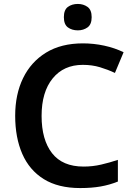

<svg xmlns="http://www.w3.org/2000/svg" viewBox="-20 -944 678 974"><path d="M400 -615Q303 -615 247 -546Q191 -477 191 -356Q191 -235 244 -167Q297 -99 404 -99Q450 -99 493 -109Q536 -119 578 -133V-23Q536 -6 490.5 2Q445 10 387 10Q275 10 202 -35.5Q129 -81 93 -163.5Q57 -246 57 -357Q57 -465 97 -547.5Q137 -630 213.5 -677Q290 -724 401 -724Q455 -724 508.5 -712.5Q562 -701 607 -679L563 -574Q527 -591 487 -603Q447 -615 400 -615ZM375 -924Q403 -924 424 -909Q445 -894 445 -857Q445 -820 424 -805Q403 -790 375 -790Q345 -790 324.5 -805Q304 -820 304 -857Q304 -894 324.5 -909Q345 -924 375 -924Z"/></svg>

Font: Noto Sans Canadian Aboriginal SemiBold
Style: Regular
Weight: 600
Designer: Monotype Design Team, Typotheque's Kevin King
Foundry: Monotype Imaging Inc.
Version: Version 2.004; ttfautohint (v1.8.4.7-5d5b)